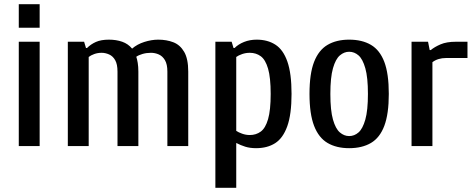

<svg xmlns="http://www.w3.org/2000/svg" viewBox="-20 -700 2270 920"><path d="M70 0V-500H170V0ZM70 -567V-680H170V-567Z M305 0V-500H383L392 -470H397Q415 -488 439.5 -499Q464 -510 502 -510Q537 -510 565.5 -500Q594 -490 613 -467Q637 -488 671.5 -499Q706 -510 738 -510Q778 -510 810.5 -497.5Q843 -485 862.5 -451.5Q882 -418 882 -357V0H782V-357Q782 -392 770.5 -411.5Q759 -431 741 -439Q723 -447 703 -447Q682 -447 663 -441.5Q644 -436 633 -428Q637 -417 640 -398.5Q643 -380 643 -357V0H543V-357Q543 -392 532 -411.5Q521 -431 503 -439Q485 -447 467 -447Q448 -447 431.5 -441Q415 -435 405 -427V0Z M1012 200V-500H1090L1099 -470H1104Q1122 -488 1149.5 -499Q1177 -510 1210 -510Q1262 -510 1299.5 -486Q1337 -462 1357 -405Q1377 -348 1377 -250Q1377 -152 1356.5 -95Q1336 -38 1298.5 -14Q1261 10 1207 10Q1178 10 1155.5 3Q1133 -4 1112 -15V200ZM1177 -53Q1207 -53 1229.5 -69.5Q1252 -86 1264.5 -129Q1277 -172 1277 -250Q1277 -328 1264.5 -371Q1252 -414 1229.5 -430.5Q1207 -447 1177 -447Q1158 -447 1140.5 -441Q1123 -435 1112 -427V-73Q1122 -66 1140 -59.5Q1158 -53 1177 -53Z M1653 10Q1592 10 1549.5 -15Q1507 -40 1485 -97Q1463 -154 1463 -250Q1463 -347 1485 -403.5Q1507 -460 1549.5 -485Q1592 -510 1653 -510Q1715 -510 1757.5 -485Q1800 -460 1821.5 -403.5Q1843 -347 1843 -250Q1843 -154 1821.5 -97Q1800 -40 1757.5 -15Q1715 10 1653 10ZM1653 -48Q1678 -48 1698 -65.5Q1718 -83 1730.5 -127Q1743 -171 1743 -250Q1743 -329 1730.5 -373Q1718 -417 1698 -434.5Q1678 -452 1653 -452Q1629 -452 1608.5 -434.5Q1588 -417 1575.5 -373Q1563 -329 1563 -250Q1563 -171 1575.5 -127Q1588 -83 1608.5 -65.5Q1629 -48 1653 -48Z M1952 0V-500H2031L2039 -460H2044Q2062 -475 2091 -487.5Q2120 -500 2165 -500H2220V-422H2117Q2098 -422 2081.5 -417Q2065 -412 2052 -402V0Z"/></svg>

Font: Cuprum Medium
Style: Regular
Weight: 500
Designer: Jovanny Lemonad
Foundry: Jovanny Lemonad
Version: Version 3.000